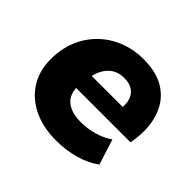

<svg xmlns="http://www.w3.org/2000/svg" viewBox="-126 -659 826 826"><g transform="rotate(45 287.0 -246.0)"><path d="M300 11Q221 11 162 -17.5Q103 -46 70 -98Q37 -150 37 -219Q37 -304 74.5 -368Q112 -432 176.5 -467.5Q241 -503 320 -503Q404 -503 455.5 -467.5Q507 -432 527 -371Q547 -310 537 -236L533 -210H182L194 -294H416L400 -281Q405 -312 397.5 -336Q390 -360 370.5 -373.5Q351 -387 318 -387Q286 -387 264 -373Q242 -359 228.5 -335Q215 -311 211 -281L204 -242Q198 -203 209.5 -175.5Q221 -148 249.5 -134Q278 -120 320 -120Q361 -120 400.5 -131.5Q440 -143 469 -164L506 -48Q469 -20 415.5 -4.5Q362 11 300 11Z"/></g></svg>

Font: Nunito Sans 12pt Black
Style: Italic
Weight: 900
Italic angle: -9°
Designer: Vernon Adams
Foundry: Vernon Adams
Version: Version 3.101;gftools[0.9.27]